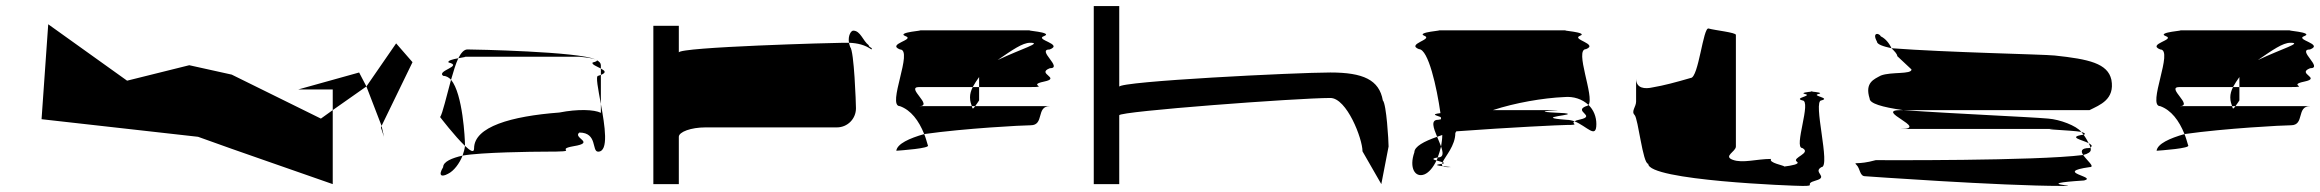

<svg xmlns="http://www.w3.org/2000/svg" viewBox="-20 -795 7649 633"><path d="M117 -402 633 -344C779 -291 930 -240 1077 -188V-432L1038 -404L744 -549L604 -580L399 -529L139 -715ZM963 -500H1077V-432L1188 -510L1164 -556ZM1188 -510 1238 -380 1340 -590 1286 -652ZM1236 -374 1246 -344 1238 -380Z M1431 -409C1431 -409 1480 -345 1513 -314V-318C1513 -335 1506 -486 1467 -532C1452 -478 1439 -420 1431 -409ZM1441 -244C1424 -216 1435 -210 1457 -222C1476 -231 1495 -256 1505 -282C1470 -274 1441 -262 1441 -244ZM1441 -545C1450 -545 1460 -540 1467 -532C1475 -559 1482 -584 1491 -603C1474 -600 1454 -595 1459 -589C1508 -577 1418 -562 1441 -545ZM1491 -603C1510 -607 1526 -608 1503 -608H1890C1887 -608 1929 -605 1943 -599C1890 -625 1541 -632 1521 -632C1510 -632 1500 -621 1491 -603ZM1505 -282C1566 -293 1740 -295 1776 -295C1905 -295 1803 -301 1871 -313C1945 -325 1867 -340 1890 -358C1951 -358 1930 -295 1952 -295C1988 -295 1974 -381 1961 -452V-423C1939 -434 1885 -436 1824 -424C1665 -412 1543 -377 1543 -306C1543 -290 1531 -297 1513 -314C1512 -304 1509 -293 1505 -282ZM1934 -589C1929 -583 1948 -576 1961 -569V-580C1961 -587 1956 -592 1947 -597C1950 -595 1947 -592 1934 -589ZM1943 -599C1944 -598 1946 -598 1947 -597C1946 -598 1945 -598 1943 -599ZM1952 -545C1943 -545 1952 -502 1961 -452V-548ZM1961 -548C1981 -556 1974 -562 1961 -569Z M2134 -188H2218V-344C2218 -360 2258 -375 2306 -375H2739C2774 -375 2802 -403 2802 -438C2802 -454 2796 -627 2783 -640C2781 -645 2780 -650 2779 -654H2761C2732 -654 2218 -640 2218 -622V-710H2134ZM2779 -654C2807 -653 2832 -647 2853 -632C2859 -638 2844 -638 2844 -646C2825 -660 2817 -694 2793 -694C2786 -694 2775 -678 2779 -654Z M2935 -298C2949 -299 3049 -306 3039 -316C3035 -329 3032 -341 3027 -353C2978 -339 2938 -321 2935 -298ZM2947 -445C2983 -432 3009 -398 3027 -353C3162 -372 3352 -382 3378 -382C3424 -382 3395 -445 3441 -445H3195C3189 -437 3186 -433 3184 -445H3010C3060 -445 2964 -508 3010 -508H3187C3193 -519 3200 -530 3208 -541V-508H3378C3441 -508 3365 -514 3422 -526C3480 -538 3395 -552 3441 -570C3487 -570 3395 -632 3441 -632C3487 -650 3389 -664 3422 -676C3456 -689 3350 -695 3378 -695H3010C3038 -695 2932 -689 2965 -676C2999 -664 2902 -650 2947 -632C2993 -632 2902 -445 2947 -445ZM3178 -474C3178 -460 3182 -451 3184 -445H3195C3201 -453 3208 -464 3208 -464V-508H3187C3181 -496 3178 -485 3178 -474ZM3269 -597C3317 -630 3351 -654 3376 -654C3418 -654 3349 -635 3269 -597Z M3586 -188H3670V-415C3670 -428 4258 -472 4366 -472C4420 -472 4472 -338 4472 -296L4534 -188L4558 -312C4558 -330 4551 -452 4539 -464C4527 -532 4474 -556 4366 -556C4255 -556 3670 -527 3670 -509V-775H3586Z M4643 -293C4625 -242 4645 -208 4676 -220C4691 -226 4705 -243 4716 -266C4705 -269 4698 -272 4720 -276C4724 -287 4728 -299 4731 -312C4727 -322 4723 -333 4718 -344C4675 -329 4643 -312 4643 -293ZM4658 -633C4689 -633 4717 -507 4729 -422C4694 -418 4718 -414 4730 -409C4730 -407 4731 -404 4731 -402C4729 -401 4725 -401 4721 -400C4696 -400 4706 -373 4718 -344C4724 -346 4729 -348 4735 -350C4735 -337 4733 -324 4731 -312C4738 -292 4740 -276 4721 -276H4720C4719 -272 4718 -269 4716 -266C4722 -264 4731 -262 4736 -260C4745 -280 4778 -315 4778 -356C4778 -358 4781 -360 4781 -362C4958 -375 5126 -383 5145 -383C5193 -383 5157 -387 5171 -395C5163 -398 5153 -400 5145 -400C5022 -409 5195 -416 5137 -422C4977 -429 5175 -432 5096 -432H4902C4975 -456 5067 -472 5137 -475C5168 -478 5197 -468 5217 -449C5238 -475 5169 -633 5209 -633C5251 -650 5159 -665 5189 -677C5220 -689 5115 -695 5145 -695H4721C4746 -695 4646 -689 4676 -677C4706 -665 4615 -650 4658 -633ZM4729 -254C4707 -251 4721 -249 4737 -247C4734 -249 4733 -252 4734 -255C4733 -255 4731 -254 4729 -254ZM4734 -255C4744 -257 4742 -258 4736 -260C4735 -258 4734 -257 4734 -255ZM4737 -247C4740 -245 4744 -244 4752 -244C4775 -244 4755 -245 4737 -247ZM5171 -395C5212 -379 5243 -335 5243 -386C5243 -410 5234 -433 5217 -449C5215 -447 5212 -445 5209 -445C5166 -428 5244 -413 5189 -401C5179 -399 5174 -397 5171 -395Z M5369 -416C5381 -404 5396 -255 5414 -255C5414 -200 5892 -182 5923 -182C5971 -182 5924 -188 5967 -200C6010 -212 5955 -227 5985 -244C6017 -244 5955 -464 5985 -464C6017 -472 5951 -479 5975 -485C5993 -489 5965 -492 5953 -493C5942 -492 5914 -489 5931 -485C5957 -479 5892 -472 5922 -464C5954 -464 5892 -307 5922 -307C5954 -290 5886 -275 5904 -262C5916 -254 5886 -249 5863 -246C5861 -250 5810 -258 5819 -271C5771 -271 5726 -256 5693 -268C5660 -280 5703 -295 5703 -312V-680C5703 -688 5634 -695 5613 -701C5595 -707 5580 -538 5554 -538C5506 -524 5465 -513 5429 -507C5403 -501 5374 -503 5374 -536V-460C5374 -443 5357 -428 5369 -416ZM5953 -493C5958 -494 5960 -494 5953 -494C5946 -494 5948 -494 5953 -493Z M6101 -251C6113 -239 6111 -214 6129 -214C6129 -214 6574 -182 6778 -182C6858 -182 6664 -188 6851 -200C6897 -212 6748 -227 6869 -244C6889 -244 6860 -266 6848 -284C6690 -264 6179 -267 6164 -267C6103 -250 6089 -263 6101 -251ZM6144 -470C6144 -454 6184 -442 6254 -432H6869C6903 -449 6953 -467 6941 -532C6929 -586 6867 -600 6754 -612C6716 -616 6398 -622 6216 -636C6226 -626 6235 -617 6235 -610L6282 -566C6282 -549 6215 -559 6181 -546C6159 -534 6127 -523 6144 -470ZM6168 -658C6168 -649 6188 -642 6216 -636C6209 -652 6196 -668 6181 -675C6175 -687 6151 -689 6168 -658ZM6247 -370H6778C6668 -370 6813 -366 6842 -360C6825 -381 6771 -401 6733 -404C6664 -410 6440 -419 6254 -432H6247C6156 -432 6343 -370 6247 -370ZM6842 -360C6844 -357 6847 -354 6849 -351H6851C6857 -354 6852 -357 6842 -360ZM6848 -284C6864 -288 6873 -294 6873 -301C6873 -303 6873 -306 6872 -309C6871 -308 6870 -308 6869 -307C6840 -307 6840 -296 6848 -284ZM6849 -351C6793 -343 6848 -333 6866 -323C6862 -331 6856 -342 6849 -351ZM6866 -323C6869 -318 6871 -313 6872 -309C6880 -314 6875 -318 6866 -323Z M7090 -298C7104 -299 7204 -306 7194 -316C7190 -329 7187 -341 7182 -353C7133 -339 7093 -321 7090 -298ZM7102 -445C7138 -432 7164 -398 7182 -353C7317 -372 7507 -382 7533 -382C7579 -382 7550 -445 7596 -445H7350C7344 -437 7341 -433 7339 -445H7165C7215 -445 7119 -508 7165 -508H7342C7348 -519 7355 -530 7363 -541V-508H7533C7596 -508 7520 -514 7577 -526C7635 -538 7550 -552 7596 -570C7642 -570 7550 -632 7596 -632C7642 -650 7544 -664 7577 -676C7611 -689 7505 -695 7533 -695H7165C7193 -695 7087 -689 7120 -676C7154 -664 7057 -650 7102 -632C7148 -632 7057 -445 7102 -445ZM7333 -474C7333 -460 7337 -451 7339 -445H7350C7356 -453 7363 -464 7363 -464V-508H7342C7336 -496 7333 -485 7333 -474ZM7424 -597C7472 -630 7506 -654 7531 -654C7573 -654 7504 -635 7424 -597Z"/></svg>

Font: bitstorm
Style: maxext
Weight: 400
Version: Version 0.2